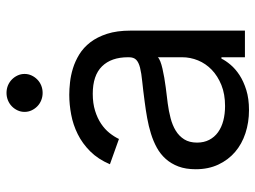

<svg xmlns="http://www.w3.org/2000/svg" viewBox="-120 -670 803 604"><g transform="rotate(-90 282.0 -368.5)"><path d="M237.2 12.8Q198.5 12.8 164.4 1.6Q130.3 -9.6 105.3 -31.1Q80.3 -52.6 65.7 -83.8Q51.1 -115.1 51.1 -154.8Q51.1 -186.1 59.8 -209.2Q68.5 -232.2 83.6 -249.1Q98.7 -266 119.1 -277.2Q139.6 -288.4 163 -295.6Q186.4 -302.9 212 -307.5Q237.6 -312.1 262.8 -315.3Q300.1 -320.3 326.7 -323Q353.3 -325.6 370.4 -329.9Q387.4 -334.2 395.4 -342Q403.4 -349.8 403.4 -365.1V-367.9Q403.4 -420.5 374.8 -449.6Q346.2 -478.7 288.4 -478.7Q258.5 -478.7 235.1 -471.4Q211.6 -464.1 194.2 -452.4Q176.8 -440.7 165.1 -426Q153.4 -411.2 146.3 -396.3L66.8 -424.7Q82.7 -462 107.4 -486.7Q132.1 -511.4 161.4 -525.9Q190.7 -540.5 222.7 -546.5Q254.6 -552.6 285.5 -552.6Q302.9 -552.6 324.6 -550.2Q346.2 -547.9 368.6 -541Q391 -534.1 412.5 -521Q433.9 -507.8 450.5 -486.3Q467 -464.8 477.1 -433.8Q487.2 -402.7 487.2 -359.4V0H403.4V-73.9H399.1Q392.8 -60.7 380 -45.5Q367.2 -30.2 347.5 -17.2Q327.8 -4.3 300.4 4.3Q273.1 12.8 237.2 12.8ZM250 -62.5Q287.3 -62.5 315.9 -74Q344.5 -85.6 364 -104.4Q383.5 -123.2 393.5 -147.5Q403.4 -171.9 403.4 -197.4V-274.1Q399.9 -269.9 390.3 -266.2Q380.7 -262.4 367.5 -259.4Q354.4 -256.4 339 -253.7Q323.5 -251.1 308.6 -249.1Q293.7 -247.2 280.5 -245.6Q267.4 -244 258.5 -242.9Q234 -239.7 211.6 -233.8Q189.3 -228 172.2 -217.5Q155.2 -207 145.1 -190.9Q134.9 -174.7 134.9 -150.6Q134.9 -128.9 143.5 -112.4Q152 -95.9 167.4 -84.7Q182.9 -73.5 204 -68Q225.1 -62.5 250 -62.5ZM291.2 -636.4Q279.1 -636.4 268.1 -640.8Q257.1 -645.2 249.1 -653.1Q241.1 -660.9 236.3 -671.2Q231.5 -681.5 231.5 -693.2Q231.5 -704.9 236.3 -715.2Q241.1 -725.5 249.1 -733.3Q257.1 -741.1 268.1 -745.6Q279.1 -750 291.2 -750Q303.6 -750 314.5 -745.6Q325.3 -741.1 333.3 -733.3Q341.3 -725.5 346.1 -715.2Q350.9 -704.9 350.9 -693.2Q350.9 -681.5 346.1 -671.2Q341.3 -660.9 333.3 -653.1Q325.3 -645.2 314.5 -640.8Q303.6 -636.4 291.2 -636.4Z"/></g></svg>

Font: Fast_Sans
Style: Regular
Weight: 400
Designer: Rasmus Andersson
Foundry: rsms
Version: Version 3.018;git-588b23468